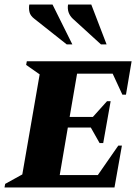

<svg xmlns="http://www.w3.org/2000/svg" viewBox="-50 -832 619 852"><path d="M-30 0 -27 -16 49 -58 126 -502 66 -544 69 -560H534L509 -412H493L450 -505H292L259 -313H362L425 -383H441L408 -197H392L353 -266H251L215 -55H384L475 -186H491L458 0ZM398 -635 273 -749Q246 -775 252 -812H355L423 -635ZM246 -635 102 -749Q85 -762 81 -778Q77 -794 80 -812H183L271 -635Z"/></svg>

Font: Spectral SC ExtraBold
Style: Italic
Weight: 800
Italic angle: -10°
Designer: Jean-Baptiste Levee
Foundry: Production Type
Version: Version 2.001